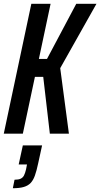

<svg xmlns="http://www.w3.org/2000/svg" viewBox="-21 -708 531 1017"><path d="M-1 0 145 -688H247L185 -396H228L383 -688H490L298 -347L344 0H243L208 -301H164L100 0ZM47 289 56 244Q77 244 88.5 238.5Q100 233 106 221.5Q112 210 117 189L122 163H78L100 62H202L181 158Q173 196 164 221.5Q155 247 141 261.5Q127 276 104.5 282.5Q82 289 47 289Z"/></svg>

Font: Saira ExtraCondensed SemiBold
Style: Italic
Weight: 600
Width: 2
Italic angle: -12°
Designer: Hector Gatti with collaboration of the Omnibus-Type team
Foundry: Omnibus-Type
Version: Version 1.101